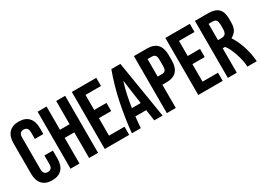

<svg xmlns="http://www.w3.org/2000/svg" viewBox="-25 -1371 2775 2041"><g transform="rotate(-30 1363.0 -350.0)"><path d="M196 10Q117 10 75.5 -35Q34 -80 34 -162V-538Q34 -620 75.5 -665Q117 -710 196 -710Q275 -710 316.5 -665Q358 -620 358 -538V-464H254V-545Q254 -610 199 -610Q144 -610 144 -545V-154Q144 -90 199 -90Q254 -90 254 -154V-261H358V-162Q358 -80 316.5 -35Q275 10 196 10Z M424 -700H534V-415H652V-700H762V0H652V-315H534V0H424Z M844 -700H1144V-600H954V-415H1105V-315H954V-100H1144V0H844Z M1419 -232 1378 -526H1376Q1353 -452 1337.5 -379Q1322 -306 1311 -232ZM1177 0Q1194 -177 1231.5 -357Q1269 -537 1329 -700H1440L1554 0H1452L1432 -137H1299Q1291 -67 1287 0Z M1606 -700H1768Q1850 -700 1891 -656Q1932 -612 1932 -527V-458Q1932 -373 1891 -329Q1850 -285 1768 -285H1716V0H1606ZM1768 -385Q1795 -385 1808.5 -400Q1822 -415 1822 -451V-534Q1822 -570 1808.5 -585Q1795 -600 1768 -600H1716V-385Z M1992 -700H2292V-600H2102V-415H2253V-315H2102V-100H2292V0H1992Z M2505 -400Q2543 -400 2557 -419.5Q2571 -439 2571 -474V-528Q2571 -559 2560.5 -579.5Q2550 -600 2515 -600H2465V-400ZM2355 -700H2518Q2601 -700 2641 -661.5Q2681 -623 2681 -539V-496Q2681 -434 2660.5 -401Q2640 -368 2599 -345Q2619 -315 2637.5 -277Q2656 -239 2671 -194.5Q2686 -150 2696 -101Q2706 -52 2710 0H2595Q2594 -33 2585.5 -75.5Q2577 -118 2563 -160.5Q2549 -203 2531.5 -240Q2514 -277 2494 -300H2465V0H2355Z"/></g></svg>

Font: Booming Bebas 2
Style: Regular
Weight: 400
Designer: Ryoichi Tsunekawa
Foundry: Ryoichi Tsunekawa
Version: Version 2.000